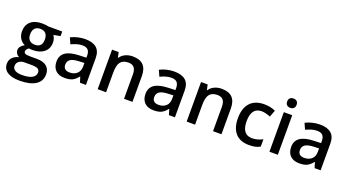

<svg xmlns="http://www.w3.org/2000/svg" viewBox="-64 -1485 4467 2463"><g transform="rotate(20 2170.0 -253.5)"><path d="M538.1 -540V-477.1L445.8 -460Q458.5 -442.9 466.8 -418Q475.1 -393.1 475.1 -365.2Q475.1 -281.7 417.5 -233.9Q359.9 -186 258.8 -186Q232.9 -186 211.9 -189.9Q174.8 -167 174.8 -136.2Q174.8 -117.7 192.1 -108.4Q209.5 -99.1 255.9 -99.1H350.1Q439.5 -99.1 485.8 -61Q532.2 -22.9 532.2 48.8Q532.2 140.6 456.5 190.4Q380.9 240.2 237.8 240.2Q127.4 240.2 69.3 201.2Q11.2 162.1 11.2 89.8Q11.2 40 42.7 6.1Q74.2 -27.8 130.9 -41Q107.9 -50.8 93 -72.5Q78.1 -94.2 78.1 -118.2Q78.1 -148.4 95.2 -169.4Q112.3 -190.4 146 -210.9Q104 -229 77.9 -269.8Q51.8 -310.5 51.8 -365.2Q51.8 -453.1 107.2 -501.5Q162.6 -549.8 265.1 -549.8Q288.1 -549.8 313.2 -546.6Q338.4 -543.5 351.1 -540ZM113.8 84Q113.8 121.1 147.2 141.1Q180.7 161.1 241.2 161.1Q335 161.1 380.9 134.3Q426.8 107.4 426.8 63Q426.8 27.8 401.6 12.9Q376.5 -2 308.1 -2H221.2Q171.9 -2 142.8 21.2Q113.8 44.4 113.8 84ZM163.1 -365.2Q163.1 -314.5 189.2 -287.1Q215.3 -259.8 264.2 -259.8Q363.8 -259.8 363.8 -366.2Q363.8 -418.9 339.1 -447.5Q314.5 -476.1 264.2 -476.1Q214.4 -476.1 188.7 -447.8Q163.1 -419.4 163.1 -365.2Z M976.1 0 953.1 -75.2H949.2Q910.2 -25.9 870.6 -8.1Q831.1 9.8 769 9.8Q689.5 9.8 644.8 -33.2Q600.1 -76.2 600.1 -154.8Q600.1 -238.3 662.1 -280.8Q724.1 -323.2 851.1 -327.1L944.3 -330.1V-358.9Q944.3 -410.6 920.2 -436.3Q896 -461.9 845.2 -461.9Q803.7 -461.9 765.6 -449.7Q727.5 -437.5 692.4 -420.9L655.3 -502.9Q699.2 -525.9 751.5 -537.8Q803.7 -549.8 850.1 -549.8Q953.1 -549.8 1005.6 -504.9Q1058.1 -460 1058.1 -363.8V0ZM805.2 -78.1Q867.7 -78.1 905.5 -113Q943.4 -147.9 943.4 -210.9V-257.8L874 -254.9Q793 -252 756.1 -227.8Q719.2 -203.6 719.2 -153.8Q719.2 -117.7 740.7 -97.9Q762.2 -78.1 805.2 -78.1Z M1693.4 0H1578.1V-332Q1578.1 -394.5 1553 -425.3Q1527.8 -456.1 1473.1 -456.1Q1400.4 -456.1 1366.7 -413.1Q1333 -370.1 1333 -269V0H1218.3V-540H1308.1L1324.2 -469.2H1330.1Q1354.5 -507.8 1399.4 -528.8Q1444.3 -549.8 1499 -549.8Q1693.4 -549.8 1693.4 -352.1Z M2190.9 0 2168 -75.2H2164.1Q2125 -25.9 2085.4 -8.1Q2045.9 9.8 1983.9 9.8Q1904.3 9.8 1859.6 -33.2Q1814.9 -76.2 1814.9 -154.8Q1814.9 -238.3 1877 -280.8Q1939 -323.2 2065.9 -327.1L2159.2 -330.1V-358.9Q2159.2 -410.6 2135 -436.3Q2110.8 -461.9 2060.1 -461.9Q2018.6 -461.9 1980.5 -449.7Q1942.4 -437.5 1907.2 -420.9L1870.1 -502.9Q1914.1 -525.9 1966.3 -537.8Q2018.6 -549.8 2064.9 -549.8Q2168 -549.8 2220.5 -504.9Q2272.9 -460 2272.9 -363.8V0ZM2020 -78.1Q2082.5 -78.1 2120.4 -113Q2158.2 -147.9 2158.2 -210.9V-257.8L2088.9 -254.9Q2007.8 -252 1970.9 -227.8Q1934.1 -203.6 1934.1 -153.8Q1934.1 -117.7 1955.6 -97.9Q1977.1 -78.1 2020 -78.1Z M2908.2 0H2793V-332Q2793 -394.5 2767.8 -425.3Q2742.7 -456.1 2688 -456.1Q2615.2 -456.1 2581.5 -413.1Q2547.9 -370.1 2547.9 -269V0H2433.1V-540H2522.9L2539.1 -469.2H2544.9Q2569.3 -507.8 2614.3 -528.8Q2659.2 -549.8 2713.9 -549.8Q2908.2 -549.8 2908.2 -352.1Z M3285.6 9.8Q3163.1 9.8 3099.4 -61.8Q3035.6 -133.3 3035.6 -267.1Q3035.6 -403.3 3102.3 -476.6Q3168.9 -549.8 3294.9 -549.8Q3380.4 -549.8 3448.7 -518.1L3414.1 -425.8Q3341.3 -454.1 3293.9 -454.1Q3153.8 -454.1 3153.8 -268.1Q3153.8 -177.2 3188.7 -131.6Q3223.6 -85.9 3291 -85.9Q3367.7 -85.9 3436 -124V-23.9Q3405.3 -5.9 3370.4 2Q3335.4 9.8 3285.6 9.8Z M3677.7 0H3563V-540H3677.7ZM3556.2 -683.1Q3556.2 -713.9 3573 -730.5Q3589.8 -747.1 3621.1 -747.1Q3651.4 -747.1 3668.2 -730.5Q3685.1 -713.9 3685.1 -683.1Q3685.1 -653.8 3668.2 -637Q3651.4 -620.1 3621.1 -620.1Q3589.8 -620.1 3573 -637Q3556.2 -653.8 3556.2 -683.1Z M4179.7 0 4156.7 -75.2H4152.8Q4113.8 -25.9 4074.2 -8.1Q4034.7 9.8 3972.7 9.8Q3893.1 9.8 3848.4 -33.2Q3803.7 -76.2 3803.7 -154.8Q3803.7 -238.3 3865.7 -280.8Q3927.7 -323.2 4054.7 -327.1L4147.9 -330.1V-358.9Q4147.9 -410.6 4123.8 -436.3Q4099.6 -461.9 4048.8 -461.9Q4007.3 -461.9 3969.2 -449.7Q3931.2 -437.5 3896 -420.9L3858.9 -502.9Q3902.8 -525.9 3955.1 -537.8Q4007.3 -549.8 4053.7 -549.8Q4156.7 -549.8 4209.2 -504.9Q4261.7 -460 4261.7 -363.8V0ZM4008.8 -78.1Q4071.3 -78.1 4109.1 -113Q4147 -147.9 4147 -210.9V-257.8L4077.6 -254.9Q3996.6 -252 3959.7 -227.8Q3922.9 -203.6 3922.9 -153.8Q3922.9 -117.7 3944.3 -97.9Q3965.8 -78.1 4008.8 -78.1Z"/></g></svg>

Font: Samim Medium FD
Style: Medium-FD
Weight: 500
Foundry: DejaVu fonts team - Redesigned by Saber Rastikerdar
Version: Version 4.0.5